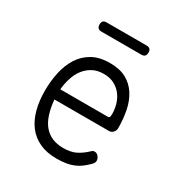

<svg xmlns="http://www.w3.org/2000/svg" viewBox="-173 -861 946 999"><g transform="rotate(30 300.0 -362.0)"><path d="M462 -121Q476 -121 485.5 -109Q495 -97 495 -84Q495 -78 492 -72Q489 -66 482 -59Q464 -41 446.5 -28Q429 -15 408.5 -6.5Q388 2 363.5 6Q339 10 307 10Q248 10 205 -10Q162 -30 134 -66.5Q106 -103 92.5 -154Q79 -205 79 -266Q79 -324 90.5 -377Q102 -430 128 -471Q154 -512 196.5 -536Q239 -560 302 -560Q361 -560 400 -538.5Q439 -517 463 -479.5Q487 -442 497 -392.5Q507 -343 507 -288Q507 -274 497.5 -262.5Q488 -251 473 -251H145Q149 -204 161 -166.5Q173 -129 193.5 -104.5Q214 -80 243 -67.5Q272 -55 309 -55Q354 -55 383 -69Q412 -83 438 -107Q444 -113 449 -117Q454 -121 462 -121ZM145 -312H432Q437 -312 440 -316.5Q443 -321 443 -338Q443 -364 435 -392Q427 -420 410 -443Q393 -466 366 -480.5Q339 -495 302 -495Q263 -495 235 -479.5Q207 -464 188 -439Q169 -414 158.5 -380.5Q148 -347 145 -312ZM180 -679Q166 -679 159.5 -686Q153 -693 153 -707Q153 -721 159.5 -727.5Q166 -734 180 -734H420Q434 -734 440.5 -727Q447 -720 447 -707Q447 -693 440.5 -686Q434 -679 420 -679Z"/></g></svg>

Font: Maple Mono NL ExtraLight
Style: Regular
Weight: 275
Monospace: yes
Designer: subframe7536
Version: Version 7.000